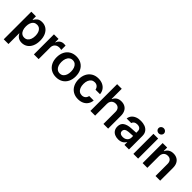

<svg xmlns="http://www.w3.org/2000/svg" viewBox="234 -2066 3591 3591"><g transform="rotate(45 2029.0 -271.0)"><path d="M59.6 -530.3H181.6V-443.4H189.5Q209.5 -482.4 244.6 -509.8Q279.8 -537.1 341.8 -537.1Q403.8 -537.1 453.4 -505.4Q502.9 -473.6 531.7 -412.1Q560.5 -350.6 560.5 -264.6Q560.5 -179.2 532.2 -117.2Q503.9 -55.2 454.3 -22.7Q404.8 9.8 341.8 9.8Q236.3 9.8 189.5 -84H184.6V199.2H59.6ZM307.6 -92.8Q347.7 -92.8 376 -114.7Q404.3 -136.7 418.9 -175.8Q433.6 -214.8 433.6 -265.6Q433.6 -315.4 419.2 -354Q404.8 -392.6 376.5 -414.1Q348.1 -435.5 307.6 -435.5Q267.6 -435.5 239.3 -414.6Q210.9 -393.6 196.3 -355.2Q181.6 -316.9 181.6 -265.6Q181.6 -213.9 196.3 -174.8Q210.9 -135.7 239.3 -114.3Q267.6 -92.8 307.6 -92.8Z M658.2 -530.3H779.3V-442.4H785.2Q798.8 -487.3 834.5 -512.7Q870.1 -538.1 916 -538.1Q943.4 -538.1 960.9 -535.2V-419.9Q952.6 -422.9 935.5 -425.3Q918.5 -427.7 903.3 -427.7Q869.1 -427.7 841.8 -413.1Q814.5 -398.4 798.8 -372.1Q783.2 -345.7 783.2 -312.5V0H658.2Z M995.6 -262.7Q995.6 -344.7 1026.9 -406.7Q1058.1 -468.8 1115.7 -502.9Q1173.3 -537.1 1249.5 -537.1Q1326.2 -537.1 1383.8 -502.9Q1441.4 -468.8 1472.4 -406.7Q1503.4 -344.7 1503.4 -262.7Q1503.4 -181.2 1472.2 -119.1Q1440.9 -57.1 1383.5 -23.2Q1326.2 10.7 1249.5 10.7Q1173.3 10.7 1115.7 -23.4Q1058.1 -57.6 1026.9 -119.4Q995.6 -181.2 995.6 -262.7ZM1377.4 -263.7Q1377.4 -313 1363 -352.8Q1348.6 -392.6 1320.1 -415.5Q1291.5 -438.5 1250.5 -438.5Q1208.5 -438.5 1179.4 -415.5Q1150.4 -392.6 1136 -353Q1121.6 -313.5 1121.6 -263.7Q1121.6 -213.9 1136 -174.3Q1150.4 -134.8 1179.4 -111.8Q1208.5 -88.9 1250.5 -88.9Q1291.5 -88.9 1320.1 -111.8Q1348.6 -134.8 1363 -174.3Q1377.4 -213.9 1377.4 -263.7Z M1577.6 -262.7Q1577.6 -343.3 1608.9 -405.5Q1640.1 -467.8 1697.5 -502.4Q1754.9 -537.1 1831.5 -537.1Q1895.5 -537.1 1945.6 -513.7Q1995.6 -490.2 2025.1 -447.3Q2054.7 -404.3 2059.1 -347.7H1939.9Q1932.1 -387.7 1904.3 -412.6Q1876.5 -437.5 1832.5 -437.5Q1793.9 -437.5 1764.9 -416.7Q1735.8 -396 1719.7 -357.2Q1703.6 -318.4 1703.6 -265.6Q1703.6 -211.4 1719.5 -172.1Q1735.4 -132.8 1764.4 -111.8Q1793.5 -90.8 1832.5 -90.8Q1874.5 -90.8 1903.3 -114.3Q1932.1 -137.7 1939.9 -180.7H2059.1Q2054.2 -124.5 2025.1 -81.1Q1996.1 -37.6 1946.3 -13.4Q1896.5 10.7 1831.5 10.7Q1753.9 10.7 1696.5 -23.9Q1639.2 -58.6 1608.4 -120.6Q1577.6 -182.6 1577.6 -262.7Z M2277.8 0H2152.8V-707H2274.9V-440.4H2281.7Q2300.8 -486.8 2340.1 -512Q2379.4 -537.1 2439 -537.1Q2494.1 -537.1 2535.4 -513.9Q2576.7 -490.7 2599.1 -445.8Q2621.6 -400.9 2621.6 -337.9V0H2497.6V-318.4Q2497.6 -372.6 2470 -402.1Q2442.4 -431.6 2393.1 -431.6Q2359.4 -431.6 2333.3 -417.2Q2307.1 -402.8 2292.5 -375.5Q2277.8 -348.1 2277.8 -310.5Z M2912.6 -309.6Q2997.1 -315.4 3048.3 -317.4V-359.4Q3048.3 -398.9 3023.4 -420.7Q2998.5 -442.4 2952.6 -442.4Q2912.1 -442.4 2886.2 -425.3Q2860.4 -408.2 2853 -378.9H2732.9Q2737.3 -424.3 2765.1 -460.2Q2793 -496.1 2841.8 -516.6Q2890.6 -537.1 2955.6 -537.1Q3011.2 -537.1 3060.3 -519.8Q3109.4 -502.4 3140.9 -461.7Q3172.4 -420.9 3172.4 -354.5V0H3053.2V-73.2H3049.3Q3029.8 -36.1 2990.7 -12.7Q2951.7 10.7 2893.1 10.7Q2841.8 10.7 2801.5 -7.8Q2761.2 -26.4 2738.3 -62.5Q2715.3 -98.6 2715.3 -149.4Q2715.3 -231.4 2770.8 -267.8Q2826.2 -304.2 2912.6 -309.6ZM2925.3 -81.1Q2961.9 -81.1 2990.2 -95.7Q3018.6 -110.4 3033.9 -135.5Q3049.3 -160.6 3049.3 -190.4L3048.8 -233.9Q3026.9 -232.9 2974.1 -229.5Q2945.8 -228 2932.1 -226.6Q2886.2 -222.7 2860.8 -203.6Q2835.4 -184.6 2835.4 -150.4Q2835.4 -116.7 2859.9 -98.9Q2884.3 -81.1 2925.3 -81.1Z M3289.6 -530.3H3414.6V0H3289.6ZM3280.8 -673.8Q3280.8 -691.9 3290.5 -707.5Q3300.3 -723.1 3317.1 -732.2Q3334 -741.2 3353 -741.2Q3372.6 -741.2 3389.2 -732.2Q3405.8 -723.1 3415.5 -707.5Q3425.3 -691.9 3425.3 -673.8Q3425.3 -655.3 3415.5 -639.4Q3405.8 -623.5 3389.2 -614.5Q3372.6 -605.5 3353 -605.5Q3334 -605.5 3317.1 -614.5Q3300.3 -623.5 3290.5 -639.4Q3280.8 -655.3 3280.8 -673.8Z M3658.7 0H3533.7V-530.3H3652.8V-440.4H3659.7Q3678.2 -486.3 3718.5 -511.7Q3758.8 -537.1 3816.9 -537.1Q3872.1 -537.1 3913.3 -513.7Q3954.6 -490.2 3976.8 -445.3Q3999 -400.4 3998.5 -337.9V0H3874.5V-318.4Q3874.5 -372.1 3847.2 -401.9Q3819.8 -431.6 3771 -431.6Q3737.8 -431.6 3712.4 -417.2Q3687 -402.8 3672.9 -375.7Q3658.7 -348.6 3658.7 -310.5Z"/></g></svg>

Font: WEMIX Pretendard SemiBold
Style: Regular
Weight: 600
Designer: Base glyphs from Inter by Rasmus Andersson; Hangeul glyphs from Noto Sans CJK(Source Han Sans) by Jang Soo-young and Kan
Foundry: Kil Hyung-jin
Version: Version 1.000